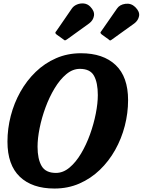

<svg xmlns="http://www.w3.org/2000/svg" viewBox="-20 -1072 822 1107"><path d="M196.5 -226Q196.5 -155.5 219.8 -115.2Q243 -75 302.5 -75Q344 -75 380.8 -105.8Q417.5 -136.5 447.5 -187Q477.5 -237.5 499 -297.2Q520.5 -357 532.2 -416.5Q544 -476 544 -524Q544 -595 522 -635Q500 -675 440.5 -675Q399 -675 362.2 -644.2Q325.5 -613.5 295 -563Q264.5 -512.5 242.5 -452.8Q220.5 -393 208.5 -333.5Q196.5 -274 196.5 -226ZM294 15Q165.5 15 94.2 -53Q23 -121 23 -255.5Q23 -330 42 -403.8Q61 -477.5 97.5 -542.5Q134 -607.5 185.8 -657.5Q237.5 -707.5 303.2 -736.2Q369 -765 446.5 -765Q575 -765 646.8 -697Q718.5 -629 718.5 -494.5Q718.5 -420 699.5 -346.2Q680.5 -272.5 644 -207.5Q607.5 -142.5 555.5 -92.5Q503.5 -42.5 437.8 -13.8Q372 15 294 15ZM344.5 -845.5 305.5 -873.5Q298.5 -879.5 299.2 -883.8Q300 -888 306 -894.5L394 -1022.5Q404.5 -1038 423.8 -1046Q443 -1054 464 -1051.8Q485 -1049.5 500.5 -1033.5Q526 -1007.5 521.8 -981Q517.5 -954.5 494 -937L368.5 -846.5Q360 -840.5 356 -839.5Q352 -838.5 344.5 -845.5ZM606.5 -844.5 567 -873Q560 -879 559.2 -882.8Q558.5 -886.5 564.5 -893L654.5 -1022.5Q670 -1045.5 702.8 -1050Q735.5 -1054.5 759.5 -1031.5Q786.5 -1005 781.8 -979.5Q777 -954 754.5 -937L623 -842.5Q617 -838 614.2 -838.8Q611.5 -839.5 606.5 -844.5Z"/></svg>

Font: Besley* Narrow
Style: Bold Italic
Weight: 700
Width: 4
Italic angle: -13°
Designer: Owen Earl
Foundry: indestructible type*
Version: Version 3.000; ttfautohint (v1.8.3)